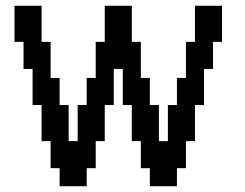

<svg xmlns="http://www.w3.org/2000/svg" viewBox="-20 -645 847 665"><path d="M186.5 0V-62.5H155.3V-156.2H124V-281.2H92.8V-406.2H61.5V-500H30.3V-625H124V-500H155.3V-375H186.5V-281.2H217.8V-156.2H249V-281.2H280.3V-375H311.5V-500H342.8V-625H436.5V-500H467.8V-375H499V-281.2H530.3V-156.2H561.5V-281.2H592.8V-375H624V-500H655.3V-625H749V-500H717.8V-406.2H686.5V-281.2H655.3V-156.2H624V-62.5H592.8V0H499V-62.5H467.8V-156.2H436.5V-281.2H405.3V-406.2H374V-281.2H342.8V-156.2H311.5V-62.5H280.3V0Z"/></svg>

Font: Terminal Grotesque
Style: Regular
Weight: 400
Designer: Raphaël Bastide
Foundry: http://raphaelbastide.com
Version: Version 1.0